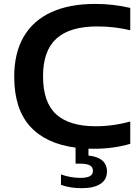

<svg xmlns="http://www.w3.org/2000/svg" viewBox="-20 -770 734 1006"><path d="M205.5 -370.5Q205.5 -233.5 274.5 -171Q343.5 -108.5 481 -108.5Q573.5 -108.5 662.5 -133.5V-16.5Q574.5 9.5 472.5 9.5Q453 9.5 443.5 9V45Q492 50 516.2 71.2Q540.5 92.5 540.5 129Q540.5 171 506.2 193.5Q472 216 407.5 216Q347.5 216 299.5 198.5V144Q350 162 401.5 162Q434 162 450.5 153.2Q467 144.5 467 125.5Q467 105.5 450.8 96.5Q434.5 87.5 401.5 87.5H376V3.5Q219 -17 136.8 -108.8Q54.5 -200.5 54.5 -368.5Q54.5 -492 104 -577.2Q153.5 -662.5 248.5 -706Q343.5 -749.5 479.5 -749.5Q574 -749.5 662.5 -728.5V-611.5Q579.5 -631.5 489.5 -631.5Q346 -631.5 275.8 -568Q205.5 -504.5 205.5 -370.5Z"/></svg>

Font: Encode Sans Expanded SemiBold
Style: Regular
Weight: 600
Width: 7
Designer: Multiple Designers
Foundry: Impallari Type
Version: Version 2.000